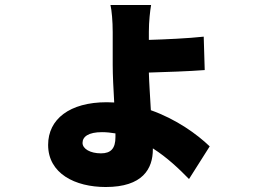

<svg xmlns="http://www.w3.org/2000/svg" viewBox="-20 -662 1040 770"><path d="M443 -127V-112C443 -67 425 -47 385 -47C342 -47 311 -65 311 -89C311 -114 335 -132 389 -132C407 -132 425 -130 443 -127ZM586 -642H423C428 -621 432 -577 432 -533C432 -498 432 -440 432 -402C432 -359 435 -305 438 -251L408 -252C259 -252 173 -184 173 -81C173 34 281 88 404 88C552 88 593 15 593 -63V-67C651 -30 699 16 738 56L821 -75C770 -124 687 -184 585 -220C582 -275 578 -331 577 -371C643 -373 737 -376 801 -381L797 -515C734 -508 642 -504 577 -502V-535C577 -575 582 -620 586 -642Z"/></svg>

Font: ChiuKong Gothic MN Heavy
Style: Regular
Weight: 900
Designer: Ryoko NISHIZUKA 西塚涼子 (kana, bopomofo & ideographs); Paul D. Hunt (Latin, Greek & Cyrillic); Sandoll Communications 산돌커뮤니
Foundry: Adobe
Version: Version 1.300